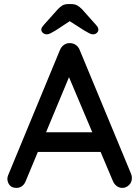

<svg xmlns="http://www.w3.org/2000/svg" viewBox="-20 -915 682 939"><path d="M331 -570 106 -30Q100 -14 88 -5Q76 4 61 4Q39 4 28 -8.5Q17 -21 16 -40Q16 -47 19 -56L273 -670Q280 -687 293.5 -696Q307 -705 323 -704Q338 -704 351 -695Q364 -686 370 -670L621 -65Q625 -55 625 -45Q625 -23 610.5 -9.5Q596 4 578 4Q563 4 550.5 -5.5Q538 -15 532 -30L305 -567ZM146 -172 191 -268H474L491 -172ZM337 -822 252 -766Q238 -758 227.5 -752.5Q217 -747 209 -747Q198 -747 190 -754Q182 -761 182 -769Q182 -776 185 -781Q188 -786 195 -794L263 -870Q274 -882 285.5 -888.5Q297 -895 314 -895H329Q346 -895 357.5 -888.5Q369 -882 381 -870L448 -795Q456 -786 458.5 -781Q461 -776 461 -769Q461 -761 453.5 -754Q446 -747 435 -747Q426 -747 416 -752.5Q406 -758 392 -766L306 -821Z"/></svg>

Font: Quicksand SemiBold
Style: Regular
Weight: 600
Designer: Andrew Paglinawan
Foundry: Andrew Paglinawan
Version: Version 3.004